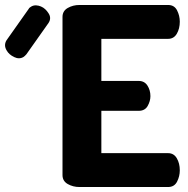

<svg xmlns="http://www.w3.org/2000/svg" viewBox="-197 -751 756 771"><path d="M210 -426H360Q383 -426 395 -407.5Q407 -389 407 -365Q407 -345 396 -325.5Q385 -306 360 -306H210V-136H478Q501 -136 513 -115.5Q525 -95 525 -67Q525 -43 514 -21.5Q503 0 478 0H122Q96 0 75 -12Q54 -24 54 -48V-683Q54 -707 75 -719Q96 -731 122 -731H478Q503 -731 514 -709.5Q525 -688 525 -664Q525 -636 513 -615.5Q501 -595 478 -595H210ZM-91 -533Q-97 -526 -103 -522Q-120 -512 -140.5 -522Q-161 -532 -170 -548Q-183 -569 -171 -589L-82 -715Q-80 -719 -77 -721Q-74 -723 -71 -725Q-62 -730 -52 -729.5Q-42 -729 -32.5 -725Q-23 -721 -15.5 -714Q-8 -707 -3 -699Q11 -679 -2 -659Z"/></svg>

Font: AkaAcidDosis
Style: ExtraBold
Weight: 800
Designer: Edgar Tolentino, Pablo Impallari, Igino Marini, Aka-Acid
Foundry: Edgar Tolentino, Pablo Impallari, Igino Marini, Aka-Acid
Version: Version 1.007